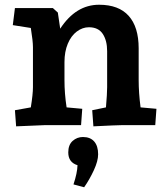

<svg xmlns="http://www.w3.org/2000/svg" viewBox="-20 -528 702 810"><path d="M43 -63 110 -75Q119 -131 119 -160V-329Q119 -354 110 -410L34 -422L43 -494H203L224 -475L234 -407Q300 -508 398 -508Q481 -508 523 -461Q565 -414 565 -324V-190Q565 -137 573 -75L640 -69L635 0H492Q474 0 374 5L369 -63L427 -75Q432 -133 432 -160V-312Q432 -357 413.5 -385Q395 -413 355 -413Q328 -413 304 -395Q280 -377 266 -343.5Q252 -310 252 -266V-190Q252 -133 261 -75L327 -69L322 0H167L48 5ZM307 169Q268 157 268 115Q268 83 286.5 66.5Q305 50 330 50Q361 50 377.5 69Q394 88 394 123Q394 151 376 190Q358 229 335 262L290 250Q306 202 307 169Z"/></svg>

Font: Andada Pro ExtraBold
Style: Regular
Weight: 800
Designer: Carolina Giovagnoli
Foundry: Huerta Tipografica
Version: Version 3.005; ttfautohint (v1.8.4)